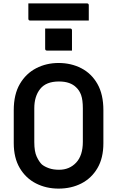

<svg xmlns="http://www.w3.org/2000/svg" viewBox="-20 -1091 690 1131"><path d="M246 -923H393Q404 -923 404 -912V-793H257Q246 -793 246 -804ZM325 -720Q399 -720 459 -689Q519 -658 554 -596.5Q589 -535 589 -442V-247Q589 -160 554 -100.5Q519 -41 459.5 -10.5Q400 20 325 20Q252 20 192 -10.5Q132 -41 96.5 -101Q61 -161 61 -248V-442Q61 -535 97 -596.5Q133 -658 193 -689Q253 -720 325 -720ZM182 -254Q182 -198 196.5 -167.5Q211 -137 227 -122Q243 -109 268.5 -100Q294 -91 328 -91Q389 -91 428.5 -133Q468 -175 468 -256V-453Q468 -502 458 -530.5Q448 -559 428 -577Q412 -593 387 -602Q362 -611 327 -611Q252 -611 217 -567.5Q182 -524 182 -453ZM147 -1071H492Q503 -1071 503 -1060V-970H158Q147 -970 147 -981Z"/></svg>

Font: Recursive Sn Lnr St SmB
Style: Regular
Weight: 600
Version: Version 1.079;hotconv 1.0.112;makeotfexe 2.5.65598; ttfautoh